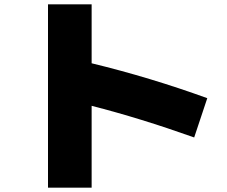

<svg xmlns="http://www.w3.org/2000/svg" viewBox="-20 -800 1040 880"><path d="M930 -350 870 -170Q623 -258 400 -315V60H200V-780H400V-510Q668 -445 930 -350Z"/></svg>

Font: M PLUS 1p Black
Style: Regular
Weight: 900
Version: Version 1.061